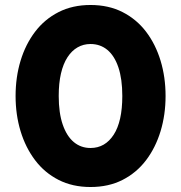

<svg xmlns="http://www.w3.org/2000/svg" viewBox="-20 -735 726 770"><path d="M343 15Q271 15 215 -13.5Q159 -42 120.8 -92.5Q82.5 -143 62.5 -209Q42.5 -275 42.5 -350Q42.5 -425.5 62.5 -491.5Q82.5 -557.5 120.8 -607.8Q159 -658 215 -686.5Q271 -715 343 -715Q415.5 -715 471.5 -686.5Q527.5 -658 565.8 -607.8Q604 -557.5 624 -491.5Q644 -425.5 644 -350Q644 -275 624 -209Q604 -143 565.8 -92.5Q527.5 -42 471.5 -13.5Q415.5 15 343 15ZM343 -141.5Q372.5 -141.5 395.8 -155Q419 -168.5 436 -194.8Q453 -221 461.8 -260Q470.5 -299 470.5 -350Q470.5 -418 454.8 -464.8Q439 -511.5 410.5 -535Q382 -558.5 343 -558.5Q314.5 -558.5 291 -545Q267.5 -531.5 250.5 -505.2Q233.5 -479 224.5 -440.2Q215.5 -401.5 215.5 -350Q215.5 -282 231.5 -235.5Q247.5 -189 276 -165.2Q304.5 -141.5 343 -141.5Z"/></svg>

Font: Geologica Thin Roman ExtraBold
Style: Regular
Weight: 800
Version: Version 1.010;gftools[0.9.28]